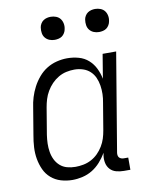

<svg xmlns="http://www.w3.org/2000/svg" viewBox="-83 -783 666 852"><g transform="rotate(-10 250.0 -357.0)"><path d="M175 8Q148 8 123 0.5Q98 -7 79 -23.5Q60 -40 49.5 -63Q39 -86 34.5 -111.5Q30 -137 31.5 -164Q33 -191 38 -218L58 -338Q61 -361 68 -384Q75 -407 86.5 -429Q98 -451 114.5 -470.5Q131 -490 152 -503Q173 -516 197 -522Q221 -528 244 -528Q271 -528 296 -521Q321 -514 339.5 -497.5Q358 -481 369 -458.5Q380 -436 385 -411L403 -520H464L390 -77Q389 -71 390 -65Q391 -59 394.5 -55Q398 -51 403.5 -49Q409 -47 415 -47H435V8H406Q388 8 371.5 3.5Q355 -1 344 -13Q333 -25 329.5 -42Q326 -59 329 -77L331 -87Q318 -65 301.5 -46.5Q285 -28 264.5 -15.5Q244 -3 220.5 2.5Q197 8 175 8ZM198 -47Q215 -47 233.5 -50.5Q252 -54 269 -63Q286 -72 299.5 -85.5Q313 -99 323 -115.5Q333 -132 338.5 -149.5Q344 -167 347 -185L367 -305Q371 -325 371.5 -344.5Q372 -364 369 -383Q366 -402 358.5 -419Q351 -436 337.5 -448.5Q324 -461 305.5 -467Q287 -473 267 -473Q249 -473 230.5 -469Q212 -465 195 -455Q178 -445 164.5 -431Q151 -417 141 -400Q131 -383 125.5 -365Q120 -347 117 -329L97 -209Q94 -189 93.5 -170Q93 -151 96 -132.5Q99 -114 107 -97.5Q115 -81 128.5 -69Q142 -57 160 -52Q178 -47 198 -47ZM405 -618Q392 -618 381 -622.5Q370 -627 362.5 -636Q355 -645 353 -657.5Q351 -670 353 -683Q354 -691 359 -699.5Q364 -708 371.5 -713Q379 -718 387.5 -720Q396 -722 404 -722Q417 -722 428.5 -717.5Q440 -713 447 -704Q454 -695 456.5 -682.5Q459 -670 456 -657Q455 -649 450 -640.5Q445 -632 438 -627Q431 -622 422 -620Q413 -618 405 -618ZM205 -618Q192 -618 181 -622.5Q170 -627 162.5 -636Q155 -645 153 -657.5Q151 -670 153 -683Q154 -691 159 -699.5Q164 -708 171.5 -713Q179 -718 187.5 -720Q196 -722 204 -722Q217 -722 228.5 -717.5Q240 -713 247 -704Q254 -695 256.5 -682.5Q259 -670 256 -657Q255 -649 250 -640.5Q245 -632 238 -627Q231 -622 222 -620Q213 -618 205 -618Z"/></g></svg>

Font: Iosevka Light
Style: Italic
Weight: 300
Italic angle: -9°
Monospace: yes
Designer: Belleve Invis
Foundry: Belleve Invis
Version: Version 32.5.0; ttfautohint (v1.8.4)